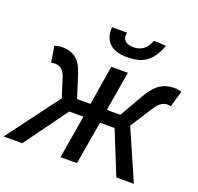

<svg xmlns="http://www.w3.org/2000/svg" viewBox="-204 -1170 1391 1348"><g transform="rotate(20 491.5 -496.0)"><path d="M251 -391 207 -530Q184 -604 125 -604Q115 -604 95 -600L76 -721Q107 -730 136 -730Q193 -730 234 -699.5Q275 -669 298 -597L354 -423H454L502 -718H626L576 -423H677L777 -597Q820 -672 865.5 -701Q911 -730 969 -730Q1000 -730 1024 -721L989 -600Q975 -604 964 -604Q940 -604 917.5 -589Q895 -574 868 -531L768 -375L932 0H801L671 -322H562L507 0H384L438 -322H332L98 0H-41ZM411 -964 412 -981H523L522 -957Q522 -931 542.5 -915.5Q563 -900 600 -900Q646 -900 676 -924.5Q706 -949 721 -992L812 -988Q786 -909 734 -864Q682 -819 583 -819Q498 -819 454.5 -856.5Q411 -894 411 -964Z"/></g></svg>

Font: Nebula Sans Semibold
Style: Regular
Weight: 600
Italic angle: -9°
Designer: Paul D. Hunt for Adobe (as Source Sans)
Foundry: Nebula Entertainment & Broadcasting LLC
Version: Version 1.010